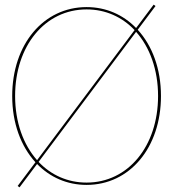

<svg xmlns="http://www.w3.org/2000/svg" viewBox="-20 -793 745 826"><path d="M352.5 -762.5C167 -762.5 32.5 -602 32.5 -380C32.5 -263 70 -163.5 132.5 -95L56 7L64 13L139.5 -87.5C195 -30.5 268.5 2.5 352.5 2.5C538 2.5 672.5 -158 672.5 -380C672.5 -497 635 -596.5 572.5 -665L649 -767L641 -773L565.5 -672.5C510 -729.5 436.5 -762.5 352.5 -762.5ZM352.5 -7.5C271 -7.5 199.5 -40 146 -96.5L565.5 -656C624.5 -589.5 660 -493 660 -380C660 -164 531 -7.5 352.5 -7.5ZM352.5 -752.5C434 -752.5 505.5 -720 559 -663.5L139.5 -104C80.5 -170.5 45 -267 45 -380C45 -596 174 -752.5 352.5 -752.5Z"/></svg>

Font: ZnikomitSC
Style: Regular
Weight: 100
Designer: gluk
Foundry: gluk
Version: Version 0.55